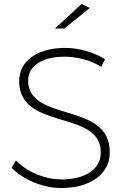

<svg xmlns="http://www.w3.org/2000/svg" viewBox="-20 -941 639 962"><path d="M389 -921 255 -798H302L430 -901ZM487 -606 506 -644C454 -678 377 -701 306 -701C168 -701 76 -636 76 -535C76 -283 487 -395 485 -176C485 -94 408 -42 288 -42C206 -42 117 -78 60 -137L38 -100C99 -40 194 1 287 1C433 1 530 -69 530 -177C532 -435 121 -325 121 -538C121 -611 193 -657 304 -657C364 -657 435 -640 487 -606Z"/></svg>

Font: Montserrat ExtraLight
Style: Regular
Weight: 250
Designer: Julieta Ulanovsky
Foundry: Julieta Ulanovsky
Version: Version 4.000